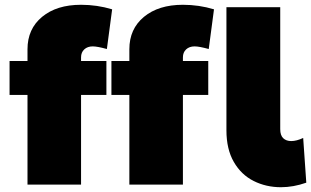

<svg xmlns="http://www.w3.org/2000/svg" viewBox="-20 -772 1301 803"><path d="M319 -532V-517H425V-375H319V0H95V-375H20V-517H95V-566Q95 -651 156 -701.5Q217 -752 319 -752Q386 -752 449 -733L427 -567Q387 -578 368 -578Q346 -578 332.5 -565.5Q319 -553 319 -532ZM745 -532V-517H851V-375H745V0H521V-375H446V-517H521V-566Q521 -651 582 -701.5Q643 -752 745 -752Q812 -752 875 -733L853 -567Q813 -578 794 -578Q772 -578 758.5 -565.5Q745 -553 745 -532ZM1198 -182Q1220 -182 1248 -195L1261 -8Q1207 11 1155 11Q1093 11 1041 -15Q989 -41 958 -94.5Q927 -148 927 -227V-742H1152V-232Q1152 -206 1164.5 -194Q1177 -182 1198 -182Z"/></svg>

Font: Argentum Sans Black
Style: Regular
Weight: 900
Designer: Julieta Ulanovsky (Modified by Cristiano Sobral)
Foundry: Julieta Ulanovsky
Version: Version 1.000; ttfautohint (v1.5.65-e2d9)